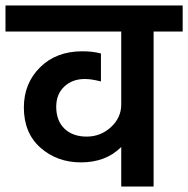

<svg xmlns="http://www.w3.org/2000/svg" viewBox="-47 -680 686 700"><path d="M619 -660V-565H513V0H395V-144Q339 -88 248 -88Q161 -88 100.5 -141.5Q40 -195 40 -288Q40 -376 99 -434.5Q158 -493 253 -493Q291 -493 321 -485V-383Q287 -392 262 -392Q217 -392 187.5 -364.5Q158 -337 158 -291Q158 -240 188 -211Q218 -182 269 -182Q320 -182 357.5 -216.5Q395 -251 395 -299V-565H-27V-660Z"/></svg>

Font: Hind SemiBold
Style: Regular
Weight: 600
Designer: Manushi Parikh, Satya Rajpurohit
Foundry: Indian Type Foundry
Version: Version 2.001;PS 1.0;hotconv 1.0.79;makeotf.lib2.5.61930; tt